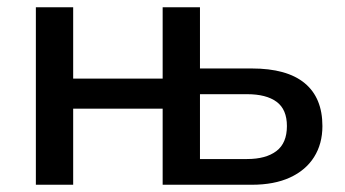

<svg xmlns="http://www.w3.org/2000/svg" viewBox="-20 -510 951 530"><path d="M79 0V-490H182V-293H429V-490H532V-321H675Q772 -321 821 -280.5Q870 -240 870 -162Q870 -113 847 -76.5Q824 -40 780.5 -20Q737 0 675 0H429V-210H182V0ZM532 -71H662Q714 -71 743 -93Q772 -115 772 -162Q772 -208 743.5 -229Q715 -250 662 -250H532Z"/></svg>

Font: Nunito Sans 11pt SemiBold
Style: Regular
Weight: 600
Version: Version 3.101;gftools[0.9.27]